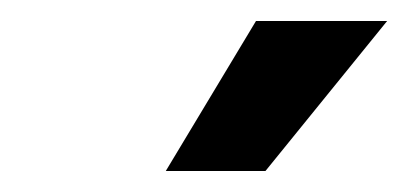

<svg xmlns="http://www.w3.org/2000/svg" viewBox="-20 -903 389 183"><path d="M138 -740 224 -883H349L233 -740Z"/></svg>

Font: Mona Sans ExtraLight SemiBold
Style: Italic
Weight: 600
Italic angle: -11.6951°
Version: Version 2.000